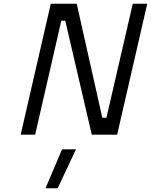

<svg xmlns="http://www.w3.org/2000/svg" viewBox="-20 -716 803 1021"><path d="M250 -696H388L524 -90H546L686 -696H763L603 0H468L327 -606H306L167 0H90ZM310 78H384L287 285H222Z"/></svg>

Font: Panefresco 400wt
Style: Italic
Weight: 400
Foundry: Campivisivi & Chank Co
Version: Version 1.001